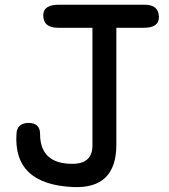

<svg xmlns="http://www.w3.org/2000/svg" viewBox="-20 -751 705 800"><path d="M226.1 -731.4H582Q641.1 -731.4 642.1 -681.2Q643.1 -634.8 579.1 -635.3H464.8V-147.9Q464.8 37.1 283.2 28.3Q33.7 16.6 48.8 -195.3Q51.8 -238.3 99.6 -238.8Q147 -238.3 147 -192.9Q147 -68.4 281.7 -68.4Q365.2 -68.4 365.2 -145V-635.3H221.7Q160.2 -635.3 160.2 -687.5Q160.2 -731.4 226.1 -731.4Z"/></svg>

Font: Comic Relief
Style: Regular
Weight: 400
Designer: Jeff Davis
Foundry: Loudifier
Version: Version 1.0